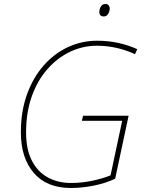

<svg xmlns="http://www.w3.org/2000/svg" viewBox="-20 -927 730 957"><path d="M333 10Q213 10 148.5 -65Q84 -140 84 -267Q84 -372 114.5 -456.5Q145 -541 198 -601Q251 -661 319.5 -692.5Q388 -724 464 -724Q520 -724 570 -713Q620 -702 664 -682L653 -657Q610 -677 562 -688Q514 -699 463 -699Q392 -699 328.5 -668.5Q265 -638 215.5 -581.5Q166 -525 138 -445.5Q110 -366 110 -267Q110 -182 139 -126Q168 -70 218.5 -42.5Q269 -15 334 -15Q387 -15 439.5 -26Q492 -37 531 -53L589 -325H388L394 -350H621L554 -36Q504 -13 446 -1.5Q388 10 333 10ZM498 -845Q475 -845 475 -867Q475 -881 482.5 -894Q490 -907 505 -907Q517 -907 522 -900Q527 -893 527 -885Q527 -872 519.5 -858.5Q512 -845 498 -845Z"/></svg>

Font: Noto Sans Thin
Style: Italic
Weight: 100
Italic angle: -12°
Designer: Monotype Design Team
Foundry: Monotype Imaging Inc.
Version: Version 2.013; ttfautohint (v1.8.4.7-5d5b)